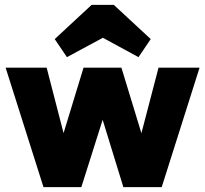

<svg xmlns="http://www.w3.org/2000/svg" viewBox="-20 -766 840 786"><path d="M158 0 3 -489H171L263 -133L213 -132L322 -489H477L586 -132L536 -133L629 -489H797L642 0H485L381 -338H420L313 0ZM254 -532 204 -606 355 -746H446L597 -606L547 -532L332 -649L469 -648Z"/></svg>

Font: Outfit Thin ExtraBold
Style: Regular
Weight: 800
Version: Version 1.100;gftools[0.9.27]